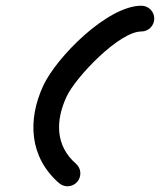

<svg xmlns="http://www.w3.org/2000/svg" viewBox="-20 -606 559 671"><path d="M474.1 -586C355.5 -586 178 -406.9 131.4 -307C75.5 -187.1 82.4 -56.6 186.3 33.9C205.1 50.3 233.5 48.3 249.8 29.6C266.1 10.8 264.2 -17.6 245.4 -33.9C172.2 -97.7 174.1 -185.7 213 -269C243.9 -335.3 395.8 -496 474.1 -496C499 -496 519.1 -516.1 519.1 -541C519.1 -565.8 499 -586 474.1 -586Z"/></svg>

Font: FRB American Cursive Guidelines Arrows Black
Style: Bold Italic
Weight: 900
Italic angle: -25°
Version: Version 2.0;Modular Font Editor K font №1